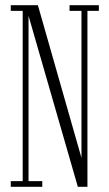

<svg xmlns="http://www.w3.org/2000/svg" viewBox="-20 -720 421 740"><path d="M21.5 0V-22H67.5V-678H21.5V-700H126L294 -111.5V-678H248V-700H361V-678H317V0H280L90 -659V-22H143V0Z"/></svg>

Font: Imbue 50pt ExtraLight
Style: Regular
Weight: 200
Designer: Tyler Finck
Foundry: Etcetera Type Company
Version: Version 1.102; ttfautohint (v1.8.3)